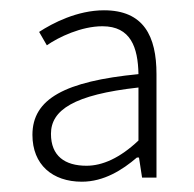

<svg xmlns="http://www.w3.org/2000/svg" viewBox="-20 -752 376 373"><path d="M139 -399C182 -399 218 -422 246 -446H250L256 -407H284V-608C284 -682 259 -732 182 -732C130 -732 82 -707 56 -690L71 -664C94 -680 138 -701 179 -701C234 -701 248 -660 249 -608C106 -594 43 -560 43 -490C43 -432 82 -399 139 -399ZM148 -430C106 -430 79 -449 79 -492C79 -538 123 -568 249 -582V-479C213 -445 179 -430 148 -430Z"/></svg>

Font: Source Sans Pro Light
Style: Regular
Weight: 300
Designer: Paul D. Hunt
Foundry: Adobe Systems Incorporated
Version: Version 3.006;hotconv 1.0.111;makeotfexe 2.5.65597